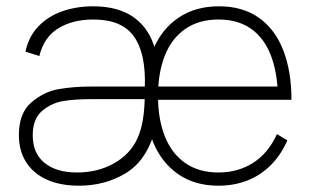

<svg xmlns="http://www.w3.org/2000/svg" viewBox="-20 -575 986 610"><path d="M440 -271Q440 -356 467.5 -420Q495 -484 548.2 -519.5Q601.5 -555 676 -555Q751.5 -555 803 -518.2Q854.5 -481.5 880.2 -414.8Q906 -348 906 -258H863V-272Q861 -347 839.8 -401Q818.5 -455 777 -484Q735.5 -513 674 -513Q611.5 -513 568.2 -482.8Q525 -452.5 503.5 -397.8Q482 -343 482 -270Q482 -196.5 503.8 -141.8Q525.5 -87 568.5 -57Q611.5 -27 674 -27Q736 -27 784 -57.5Q832 -88 860 -149L893 -129Q872.5 -82.5 840.2 -50.2Q808 -18 765.8 -1.5Q723.5 15 674 15Q599.5 15 546.8 -21.2Q494 -57.5 467 -122Q440 -186.5 440 -271ZM416 -134Q440 -184.5 440 -278Q440 -279 440 -280L442 -260H267Q218.5 -260 181.2 -254Q144 -248 114 -222.8Q84 -197.5 84 -145Q84 -88 121.5 -57.5Q159 -27 225 -27Q290.5 -27 342 -56Q393.5 -85 416 -134ZM40 -146Q40 -216 80 -250Q120 -284 167.2 -292Q214.5 -300 267 -300H441L440 -294Q444.5 -403.5 406.2 -458.2Q368 -513 277 -513Q211 -513 165.5 -485.2Q120 -457.5 105 -397L61 -411Q71 -459 102 -491.2Q133 -523.5 178 -539.2Q223 -555 276 -555Q356.5 -555 406 -519.2Q455.5 -483.5 473 -417Q478 -398.5 480 -379.5Q482 -360.5 482 -338L469 -150Q442 -61.5 377 -23.2Q312 15 231 15Q172 15 129 -4.2Q86 -23.5 63 -59.8Q40 -96 40 -146ZM465 -300H881V-258H465Z"/></svg>

Font: Tap Sans
Style: Regular
Weight: 400
Designer: Tap Payments
Foundry: Tap Payments
Version: Version 1.001;Glyphs 3.1.2 (3151)